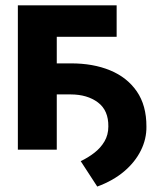

<svg xmlns="http://www.w3.org/2000/svg" viewBox="-20 -559 602 717"><path d="M138.1 -206.4V-322.3H244.3Q327.3 -322.6 391 -296.4Q454.6 -270.2 490.8 -217.8Q527 -165.3 526.8 -86.5Q527.5 -40.4 506.1 2.8Q484.7 46.1 443.6 81Q402.4 115.9 343.2 137.7L281.4 42.8Q309.4 29.5 332.7 11.3Q356 -6.8 370.2 -31Q384.5 -55.2 384.6 -86.5Q385.4 -146.7 345.7 -176.5Q306.1 -206.2 244.3 -206.4ZM415.6 -539.1V-421.5H192V0H46.7V-539.1Z"/></svg>

Font: Inter Display V
Style: Regular
Weight: 400
Designer: Rasmus Andersson
Foundry: rsms
Version: Version 3.015;git-src